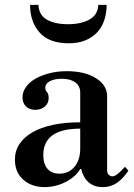

<svg xmlns="http://www.w3.org/2000/svg" viewBox="-20 -753 546 785"><path d="M163 12Q109 12 75 -18.5Q41 -49 41 -100Q41 -136 59.5 -164Q78 -192 112.5 -212Q147 -232 196.5 -242.5Q246 -253 308 -253V-375Q308 -401 288 -416Q268 -431 233 -431Q203 -431 184 -421Q165 -411 165 -395Q165 -384 172 -376.5Q179 -369 179 -352Q179 -331 163.5 -317.5Q148 -304 124 -304Q100 -304 86 -318Q72 -332 72 -355Q72 -377 86 -397Q100 -417 124.5 -431Q149 -445 182 -453.5Q215 -462 253 -462Q326 -462 372 -433.5Q418 -405 418 -359V-55Q418 -45 424.5 -38.5Q431 -32 440 -32Q456 -32 491 -71L505 -55Q481 -20 456 -4Q431 12 400 12Q365 12 342.5 -7.5Q320 -27 312 -62H308Q299 -46 283.5 -32.5Q268 -19 248.5 -9Q229 1 207 6.5Q185 12 163 12ZM223 -43Q261 -43 284.5 -71Q308 -99 308 -146V-227Q157 -227 157 -119Q157 -83 174 -63Q191 -43 223 -43ZM137 -733Q139 -691 172 -672.5Q205 -654 258 -654Q311 -654 345.5 -673Q380 -692 382 -733H416Q416 -700 406.5 -671Q397 -642 377.5 -621Q358 -600 329 -588Q300 -576 260 -576Q182 -576 142.5 -619.5Q103 -663 103 -733Z"/></svg>

Font: Libre Bodoni
Style: Regular
Weight: 400
Designer: Pablo Impallari, Rodrigo Fuenzalida
Foundry: Pablo Impallari, Rodrigo Fuenzalida
Version: Version 1.001; ttfautohint (v1.5.65-e2d9)